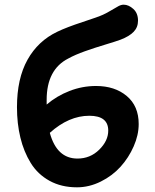

<svg xmlns="http://www.w3.org/2000/svg" viewBox="-20 -778 667 828"><path d="M312 29.8Q244.6 29.8 193.6 1.7Q142.6 -26.4 112.5 -75.2Q82.5 -124 67.9 -184.6Q53.2 -245.1 53.2 -315.9Q53.2 -439 98.6 -520.3Q144 -601.6 227.1 -641.1Q267.6 -660.6 336.4 -683.1Q405.3 -705.6 424.8 -714.8Q441.9 -722.7 460.7 -734.1Q479.5 -745.6 491.2 -751.7Q502.9 -757.8 513.2 -757.8Q534.7 -757.8 554.9 -739.5Q575.2 -721.2 575.2 -689Q575.2 -660.2 556.2 -640.6Q537.1 -621.1 500 -606.9Q481.9 -600.1 434.8 -585.9Q387.7 -571.8 345.9 -556.9Q304.2 -542 274.9 -525.9Q181.2 -478.5 181.2 -347.2V-327.1Q224.6 -364.3 279.8 -385.7Q335 -407.2 394 -407.2Q475.1 -407.2 526.6 -364Q578.1 -320.8 578.1 -243.2Q578.1 -195.8 556.6 -147Q535.2 -98.1 500 -59.1Q464.8 -20 414.8 4.9Q364.7 29.8 312 29.8ZM365.2 -278.8Q276.9 -278.8 194.8 -205.1Q225.1 -94.2 314 -94.2Q369.1 -94.2 408 -132.6Q446.8 -170.9 446.8 -214.8Q446.8 -278.8 365.2 -278.8Z"/></svg>

Font: Shantell Sans Irregular
Style: Regular
Weight: 600
Designer: Stephen Nixon, Anya Danilova, Shantell Martin
Foundry: Arrow Type
Version: Version 1.006;[9816181b4]